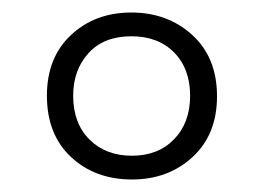

<svg xmlns="http://www.w3.org/2000/svg" viewBox="-20 -743 421 307"><path d="M191 -456Q132 -456 93.5 -492Q55 -528 55 -590Q55 -651 93.5 -687Q132 -723 190 -723Q248 -723 287.5 -687Q327 -651 327 -589Q327 -528 288 -492Q249 -456 191 -456ZM191 -494Q233 -494 258.5 -520.5Q284 -547 284 -590Q284 -633 258.5 -659Q233 -685 190 -685Q146 -685 121.5 -658Q97 -631 97 -590Q97 -546 123 -520Q149 -494 191 -494Z"/></svg>

Font: Noto Sans Sinhala Condensed Light
Style: Regular
Weight: 300
Width: 3
Designer: Jelle Bosma - Monotype Design Team
Foundry: Monotype Imaging Inc.
Version: Version 2.006; ttfautohint (v1.8.4.7-5d5b)